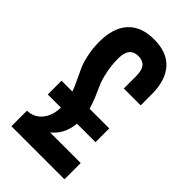

<svg xmlns="http://www.w3.org/2000/svg" viewBox="-221 -773 837 837"><g transform="rotate(45 198.0 -354.0)"><path d="M29.8 0V-96.2Q69.8 -96.2 96.7 -127Q123.5 -157.7 125 -210H43.9V-294.9H110.8Q104 -314 90.1 -343.3Q76.2 -372.6 66.2 -394.3Q56.2 -416 48.1 -452.9Q40 -489.7 40 -532.2Q40 -616.7 81.3 -662.4Q122.6 -708 202.1 -708Q281.7 -708 322.8 -662.4Q363.8 -616.7 363.8 -532.2V-462.9H259.8V-539.1Q259.8 -575.2 246.1 -591.6Q232.4 -607.9 205.1 -607.9Q149.9 -607.9 149.9 -539.1Q149.9 -496.1 158 -458.7Q166 -421.4 176 -398.9Q186 -376.5 198.5 -347.2Q210.9 -317.9 216.8 -294.9H337.9V-210H224.1Q217.3 -139.6 168 -100.1H356.9V0Z"/></g></svg>

Font: Bebas Neue Bold
Style: Regular
Weight: 700
Designer: Ryoichi Tsunekawa
Foundry: Ryoichi Tsunekawa
Version: Version 1.300